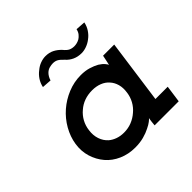

<svg xmlns="http://www.w3.org/2000/svg" viewBox="-147 -692 840 840"><g transform="rotate(-45 273.5 -271.5)"><path d="M62 -187Q56 -147 67 -111.5Q78 -76 101 -49Q124 -22 159 -6.5Q194 9 236 9Q265 9 289 2.5Q313 -4 330 -13Q347 -21 357 -29Q367 -37 369 -40Q368 -35 367.5 -31Q367 -27 366 -20L364 0H513L524 -79H448L489 -375H420Q418 -363 415 -351Q412 -339 410 -328Q410 -331 401.5 -341.5Q393 -352 377 -362Q361 -371 339.5 -377.5Q318 -384 291 -384Q249 -384 210 -368Q171 -352 140 -325Q109 -298 88.5 -262Q68 -226 62 -187ZM146 -188Q149 -213 160.5 -234Q172 -255 190 -270Q208 -286 230.5 -294Q253 -302 279 -302Q304 -302 324.5 -294Q345 -286 358 -271Q372 -256 378 -234.5Q384 -213 380 -187Q377 -163 365.5 -142Q354 -121 336 -106Q318 -90 295.5 -81Q273 -72 247 -72Q225 -72 207 -78.5Q189 -85 176 -96Q158 -112 150 -136Q142 -160 146 -188ZM289 -481Q302 -466 320.5 -457.5Q339 -449 362 -449Q377 -449 393.5 -455Q410 -461 424 -472Q439 -483 450 -499.5Q461 -516 465 -536Q450 -537 442.5 -537.5Q435 -538 420 -539Q417 -525 409.5 -516Q402 -507 394 -502Q385 -497 376.5 -495Q368 -493 361 -493Q347 -493 336 -498Q325 -503 312 -519Q298 -534 280.5 -543Q263 -552 240 -552Q225 -552 208.5 -546Q192 -540 178 -528Q163 -517 152 -500.5Q141 -484 137 -464Q148 -463 159 -462.5Q170 -462 181 -461Q184 -471 188.5 -478.5Q193 -486 198 -491Q208 -501 220 -504Q232 -507 241 -507Q255 -507 265 -501.5Q275 -496 289 -481Z"/></g></svg>

Font: Josefin Slab Thin
Style: Italic
Weight: 100
Italic angle: -12°
Designer: Santiago Orozco
Foundry: Typemade
Version: Version 2.000